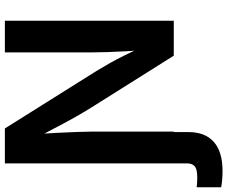

<svg xmlns="http://www.w3.org/2000/svg" viewBox="-130 -672 978 827"><g transform="rotate(-90 359.5 -259.0)"><path d="M-34.2 204.1V98.6Q-23.9 100.1 -12.5 100.6Q-1 101.1 8.8 101.1Q43 101.1 55.9 90.6Q68.8 80.1 68.8 56.2V-62H203.6V63Q203.6 135.3 161.1 172.6Q118.7 210 36.1 210Q15.1 210 -3.2 208.3Q-21.5 206.5 -34.2 204.1ZM68.8 0V-727.5H219.2L466.8 -333Q481.4 -309.1 499 -278.1Q516.6 -247.1 535.4 -209.2Q554.2 -171.4 572.3 -127L557.6 -120.6Q554.2 -159.7 551.8 -202.9Q549.3 -246.1 548.1 -285.2Q546.9 -324.2 546.9 -350.6V-727.5H683.1V0H532.7L309.1 -355.5Q289.1 -387.7 269.8 -421.6Q250.5 -455.6 228.3 -498Q206.1 -540.5 175.8 -598.1L194.8 -602.1Q198.2 -548.8 200.4 -501.2Q202.6 -453.6 204.1 -416.3Q205.6 -378.9 205.6 -356V0Z"/></g></svg>

Font: V-Inter
Style: SemiBold-600
Weight: 600
Designer: Rasmus Andersson
Foundry: rsms
Version: Version 4.000;git-4146feb